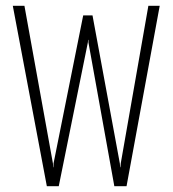

<svg xmlns="http://www.w3.org/2000/svg" viewBox="-20 -640 594 660"><path d="M141 0 24 -620H64L162 -78L163 -65H164V-78L266 -587H298L392 -78L393 -65H394L395 -78L490 -620H529L415 0H373L284 -494V-503H283L282 -494L182 0Z"/></svg>

Font: Smooch Sans Light
Style: Regular
Weight: 300
Designer: Robert E. Leuschke
Foundry: Robert E. Leuschke
Version: Version 1.010; ttfautohint (v1.8.3)